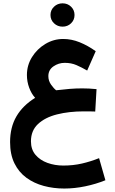

<svg xmlns="http://www.w3.org/2000/svg" viewBox="-20 -784 683 1142"><path d="M280.3 -694.8Q280.3 -724.1 301.3 -744.1Q322.3 -764.2 352.1 -764.2Q382.3 -764.2 402.8 -744.1Q423.3 -724.1 423.3 -694.8Q423.3 -665.5 402.8 -645.5Q382.3 -625.5 352.1 -625.5Q322.3 -625.5 301.3 -645.5Q280.3 -665.5 280.3 -694.8ZM554.2 -253.9 546.4 -120.6Q525.4 -121.6 510 -121.6Q494.6 -121.6 479 -121.6Q390.1 -121.6 318.8 -103.5Q247.6 -85.4 205.8 -46.1Q164.1 -6.8 164.1 56.6Q164.1 105 191.2 137Q218.3 168.9 262.2 184.8Q306.2 200.7 356.4 200.7Q415.5 200.7 467.3 188.7Q519 176.8 569.3 156.7L606.9 288.1Q550.3 311 486.8 324.2Q423.3 337.4 362.3 337.4Q298.3 337.4 240.2 321.8Q182.1 306.2 137 273.2Q91.8 240.2 65.9 187.5Q40 134.8 40 61Q40 -26.9 77.6 -91.6Q115.2 -156.2 189 -202.1Q167 -226.1 153.6 -262.2Q140.1 -298.3 140.1 -337.9Q140.1 -396 170.4 -444.6Q200.7 -493.2 250 -522.7Q299.3 -552.2 356 -552.2Q405.3 -552.2 453.6 -532.7Q502 -513.2 549.3 -479.5L498.5 -364.3Q465.8 -383.3 434.8 -396.7Q403.8 -410.2 365.2 -410.2Q328.1 -410.2 297.9 -389.2Q267.6 -368.2 267.6 -331.1Q267.6 -303.2 283.9 -280.3Q300.3 -257.3 314 -247.1Q358.9 -252.4 395.3 -255.4Q431.6 -258.3 468.8 -258.3Q489.3 -258.3 509.5 -257.3Q529.8 -256.3 554.2 -253.9Z"/></svg>

Font: Vazirmatn RD ExtraBold
Style: Regular
Weight: 800
Designer: Saber Rastikerdar
Foundry: Saber Rastikerdar
Version: Version 32.102